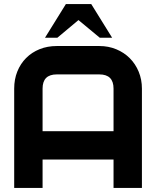

<svg xmlns="http://www.w3.org/2000/svg" viewBox="-20 -927 770 947"><path d="M680 0H540V-140H190V0H50V-490Q50 -536 65.5 -574.5Q81 -613 109 -641Q137 -669 175.5 -684.5Q214 -700 260 -700H470Q515 -700 553.5 -684Q592 -668 620 -640Q648 -612 664 -573.5Q680 -535 680 -490ZM540 -280V-490Q540 -560 470 -560H260Q190 -560 190 -490V-280ZM305 -907H430L533 -741H472L367 -828L263 -741H202Z"/></svg>

Font: CAT North
Style: Regular
Weight: 400
Designer: Peter Wiegel
Foundry: Peter Wiegel
Version: Version 1.000